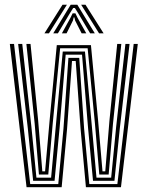

<svg xmlns="http://www.w3.org/2000/svg" viewBox="-20 -784 618 804"><path d="M91.2 0 21.2 -600H38.8L106.5 -13.2H224L245.8 -245.8L266.5 -541.8H311.8L332.2 -245.5L354 -13.2H471.5L539.8 -600H557L486.5 0H339.8L317.5 -243.5L297 -528.5H281.5L260.8 -243.8L238.2 0ZM118.8 -26.8 96.5 -246.2 56 -600H73.2L111.2 -255.5L132.5 -40H194L213.8 -257L242.8 -568.2H335.8L364.5 -256.8L384 -40H445.5L466.5 -253.8L505.2 -600H522.5L481.5 -244.5L459.2 -26.8H369.5L348.8 -247.5L323.5 -555H255L229.5 -247.8L208.5 -26.8ZM143 -53.2 125.2 -266 90.5 -600H107.8L139.5 -282L157.2 -66.5H168.8L188 -282.5L217.8 -595H360.8L390.5 -282.5L409.2 -66.5H420.8L438.5 -281L470.8 -600H488L453 -264.5L435 -53.2H395.8L377.5 -267L347 -581.8H231.8L200.8 -267.2L182.2 -53.2ZM166.2 -644.5 241.8 -764.2H260.2L185 -644.5ZM203 -644.5 276 -764.2H303.8L377 -644.5H357.5L308 -727.5L293.5 -750.5H286.5L272 -727.5L222.5 -644.5ZM394.8 -644.5 319.8 -764.2H338L413.8 -644.5ZM239.2 -644.5 274.8 -709 284.2 -728.2H295.8L305 -709L341.2 -644.5H321.8L294.5 -698.2L291.5 -711.2H288.5L285.5 -698.2L258.8 -644.5Z"/></svg>

Font: Big Shoulders Inline Display SemiBold
Style: Regular
Weight: 600
Designer: Patric King
Foundry: XO Type Co
Version: Version 1.000